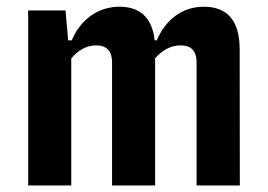

<svg xmlns="http://www.w3.org/2000/svg" viewBox="-20 -566 818 586"><path d="M453.5 0V-388C473 -411 500 -427.5 531 -427.5C559.5 -427.5 580 -415 580 -375V0H712L711.5 -416C711.5 -502.5 674 -545.5 602 -545.5C536 -545.5 485.5 -506 458.5 -443H452C444.5 -511.5 408 -545.5 344.5 -545.5C279 -545.5 225.5 -506 199 -443H188L180 -534H66V0H197.5V-387.5C216.5 -411 242.5 -427.5 273.5 -427.5C301 -427.5 322 -415 322 -375V0Z"/></svg>

Font: Monaspace Neon Wide
Style: Bold
Weight: 700
Width: 7
Designer: Riley Cran & the Lettermatic Team
Foundry: Lettermatic
Version: Version 1.000 (Monaspace Neon)